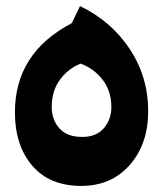

<svg xmlns="http://www.w3.org/2000/svg" viewBox="-20 -592 535 631"><path d="M247 19Q143 19 86 -47.5Q29 -114 29 -223Q29 -418 216 -516L243 -572Q345 -523 406 -431.5Q467 -340 467 -226Q467 -119 406.5 -50Q346 19 247 19ZM250 -142Q297 -142 321.5 -171Q346 -200 346 -240Q346 -292 318 -329Q290 -366 245 -383Q203 -366 176.5 -329.5Q150 -293 150 -240Q150 -199 175 -170.5Q200 -142 250 -142Z"/></svg>

Font: FiraGO ExtraBold
Style: Regular
Weight: 800
Designer: bBox Type
Foundry: bBox Type GmbH
Version: Version 1.001;PS 001.001;hotconv 1.0.88;makeotf.lib2.5.64775